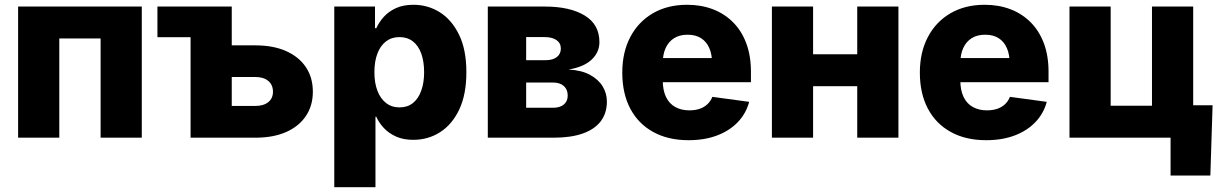

<svg xmlns="http://www.w3.org/2000/svg" viewBox="-20 -568 5055 792"><path d="M564.9 -541V0H395V-409.2H224.6V0H54.7V-541Z M629.4 -414.6V-541H822.8V-414.6ZM869.6 -380.9H1033.2Q1107.4 -380.9 1160.4 -357.2Q1213.4 -333.5 1241.9 -290.8Q1270.5 -248 1270.5 -189.5Q1270.5 -132.3 1241.9 -89.6Q1213.4 -46.9 1160.4 -23.4Q1107.4 0 1033.2 0H766.1V-541H936V-130.9H1032.2Q1066.9 -130.9 1086.4 -146.5Q1106 -162.1 1106 -189.5Q1106 -218.3 1086.4 -234.4Q1066.9 -250.5 1032.2 -250.5H869.6Z M1358.9 204.1V-541H1526.9V-451.7H1532.2Q1543.5 -476.6 1563.5 -498.8Q1583.5 -521 1613.8 -534.7Q1644 -548.3 1685.5 -548.3Q1744.6 -548.3 1793.9 -517.6Q1843.3 -486.8 1873.5 -425Q1903.8 -363.3 1903.8 -270Q1903.8 -179.2 1874.8 -117.2Q1845.7 -55.2 1796.1 -23.2Q1746.6 8.8 1684.1 8.8Q1644 8.8 1614 -4.6Q1584 -18.1 1563.7 -39.6Q1543.5 -61 1532.2 -86.4H1528.8V204.1ZM1627.9 -125Q1660.6 -125 1683.1 -142.8Q1705.6 -160.6 1717.5 -193.6Q1729.5 -226.6 1729.5 -270Q1729.5 -314 1717.8 -346.7Q1706.1 -379.4 1683.3 -397.2Q1660.6 -415 1627.9 -415Q1595.7 -415 1572.5 -397.5Q1549.3 -379.9 1536.9 -347.4Q1524.4 -314.9 1524.4 -270Q1524.4 -226.1 1536.9 -193.6Q1549.3 -161.1 1572.5 -143.1Q1595.7 -125 1627.9 -125Z M1992.2 0V-541H2226.6Q2331.5 -541 2392.1 -503.9Q2452.6 -466.8 2452.6 -394.5Q2452.6 -352.1 2420.2 -321.8Q2387.7 -291.5 2325.2 -281.2Q2378.9 -278.3 2413.8 -259.3Q2448.7 -240.2 2466.1 -211.4Q2483.4 -182.6 2483.4 -148.9Q2483.4 -101.6 2458.3 -68.1Q2433.1 -34.7 2384 -17.3Q2335 0 2263.2 0ZM2150.4 -123.5H2261.7Q2290 -123.5 2305.9 -137Q2321.8 -150.4 2321.8 -173.8Q2321.8 -198.7 2305.9 -213.1Q2290 -227.5 2261.7 -227.5H2150.4ZM2150.4 -319.8H2231.4Q2260.7 -319.8 2277.1 -332.8Q2293.5 -345.7 2293.5 -367.7Q2293.5 -390.1 2275.6 -402.6Q2257.8 -415 2226.6 -415H2150.4Z M2820.3 10.3Q2735.8 10.3 2674.3 -23.7Q2612.8 -57.6 2579.8 -120.1Q2546.9 -182.6 2546.9 -268.6Q2546.9 -352.1 2579.8 -415Q2612.8 -478 2673.1 -513.2Q2733.4 -548.3 2814.5 -548.3Q2872.1 -548.3 2920.2 -530Q2968.3 -511.7 3003.7 -476.3Q3039.1 -440.9 3058.3 -389.6Q3077.6 -338.4 3077.6 -272V-229H2606V-328.6H2996.6L2917.5 -305.2Q2917.5 -342.8 2906 -369.4Q2894.5 -396 2872.1 -410.4Q2849.6 -424.8 2816.4 -424.8Q2783.2 -424.8 2760.5 -410.4Q2737.8 -396 2725.8 -369.9Q2713.9 -343.8 2713.9 -308.1V-236.3Q2713.9 -195.8 2727.3 -168Q2740.7 -140.1 2765.6 -126.5Q2790.5 -112.8 2823.7 -112.8Q2847.2 -112.8 2866 -119.1Q2884.8 -125.5 2898.2 -138.2Q2911.6 -150.9 2918.5 -168.5L3070.3 -147.9Q3057.6 -100.1 3023.7 -64.5Q2989.7 -28.8 2938.2 -9.3Q2886.7 10.3 2820.3 10.3Z M3564.9 -344.2V-212.4H3285.2V-344.2ZM3334 -541V0H3164.1V-541ZM3686 -541V0H3516.1V-541Z M4047.9 10.3Q3963.4 10.3 3901.9 -23.7Q3840.3 -57.6 3807.4 -120.1Q3774.4 -182.6 3774.4 -268.6Q3774.4 -352.1 3807.4 -415Q3840.3 -478 3900.6 -513.2Q3960.9 -548.3 4042 -548.3Q4099.6 -548.3 4147.7 -530Q4195.8 -511.7 4231.2 -476.3Q4266.6 -440.9 4285.9 -389.6Q4305.2 -338.4 4305.2 -272V-229H3833.5V-328.6H4224.1L4145 -305.2Q4145 -342.8 4133.5 -369.4Q4122.1 -396 4099.6 -410.4Q4077.1 -424.8 4043.9 -424.8Q4010.7 -424.8 3988 -410.4Q3965.3 -396 3953.4 -369.9Q3941.4 -343.8 3941.4 -308.1V-236.3Q3941.4 -195.8 3954.8 -168Q3968.3 -140.1 3993.2 -126.5Q4018.1 -112.8 4051.3 -112.8Q4074.7 -112.8 4093.5 -119.1Q4112.3 -125.5 4125.7 -138.2Q4139.2 -150.9 4146 -168.5L4297.9 -147.9Q4285.2 -100.1 4251.2 -64.5Q4217.3 -28.8 4165.8 -9.3Q4114.3 10.3 4047.9 10.3Z M4391.6 0V-541H4561.5V-131.8H4731.9V-541H4901.9V0ZM4808.6 156.2V0H4764.2V-133.8H4981.9L4972.7 156.2Z"/></svg>

Font: Inter 17pt ExtraBold
Style: Regular
Weight: 800
Version: Version 4.001;git-66647c0bb